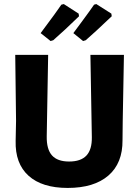

<svg xmlns="http://www.w3.org/2000/svg" viewBox="-20 -915 684 945"><path d="M341 -752Q349 -763 386.5 -813.5Q424 -864 443 -892L454 -895L528 -848L530 -835Q446 -755 402 -717L389 -713ZM180 -752Q263 -863 282 -892L294 -895L367 -848L369 -835Q295 -763 242 -717L229 -713ZM590 -645 584 -318 583 -225Q584 -112 513.5 -51Q443 10 313 10Q187 10 120.5 -50Q54 -110 57 -222L59 -320L55 -645H217L210 -244Q209 -180 236 -150Q263 -120 320 -120Q378 -120 405.5 -149.5Q433 -179 432 -240L425 -645Z"/></svg>

Font: Alegreya Sans ExtraBold
Style: Regular
Weight: 800
Designer: Juan Pablo del Peral
Foundry: Huerta Tipografica
Version: Version 2.007